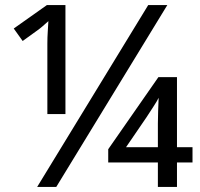

<svg xmlns="http://www.w3.org/2000/svg" viewBox="-20 -734 785 754"><path d="M126 0 562 -714H637L201 0ZM166 -562Q166 -588 167.5 -609Q169 -630 170 -651Q160 -642 148 -631.5Q136 -621 123 -612L69 -573L34 -622L164 -714H237V-286H166ZM600 0V-96H405V-148L602 -431H675V-156H736V-96H675V0ZM475 -156H600V-249Q600 -270 601 -298Q602 -326 603 -350Q598 -339 582 -314.5Q566 -290 555 -273Z"/></svg>

Font: Noto Sans Historical
Style: Regular
Weight: 400
Designer: Monotype Design Team
Foundry: Monotype Imaging Inc.
Version: Version 2.013; ttfautohint (v1.8.4.7-5d5b)